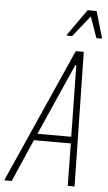

<svg xmlns="http://www.w3.org/2000/svg" viewBox="-82 -940 553 979"><g transform="rotate(5 194.5 -450.5)"><path d="M-22 0 284 -688H325L338 0H303L300 -217H111L16 0ZM126 -251H299L293 -617H288ZM231 -763 232 -768 326 -901H372L411 -768L410 -763H383L345 -871L259 -763Z"/></g></svg>

Font: Saira Condensed Thin
Style: Italic
Weight: 250
Width: 3
Italic angle: -12°
Designer: Hector Gatti with collaboration of the Omnibus-Type team
Foundry: Omnibus-Type
Version: Version 1.101